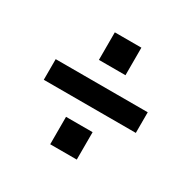

<svg xmlns="http://www.w3.org/2000/svg" viewBox="-110 -616 673 673"><g transform="rotate(30 226.0 -279.5)"><path d="M39.5 -237.5V-321H412V-237.5ZM172 -53V-164H279.5V-53ZM172 -394.5V-506H279.5V-394.5Z"/></g></svg>

Font: Cabin SemiCondensedMedium
Style: Regular
Weight: 500
Width: 4
Designer: Pablo Impallari
Foundry: Pablo Impallari. http://www.impallari.com Igino Marini. http://www.ikern.com
Version: Version 3.001